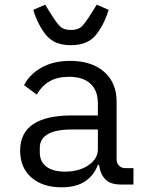

<svg xmlns="http://www.w3.org/2000/svg" viewBox="-20 -788 640 820"><path d="M495 0Q451 0 429.5 -22.5Q408 -45 403 -84H398Q381 -38 342.5 -13Q304 12 243 12Q162 12 114 -30Q66 -72 66 -145Q66 -295 288 -295H398V-346Q398 -402 366 -431Q334 -460 275 -460Q225 -460 191.5 -440.5Q158 -421 137 -384L83 -424Q104 -468 155 -498Q206 -528 280 -528Q371 -528 424.5 -481.5Q478 -435 478 -354V-106Q478 -91 488.5 -80.5Q499 -70 514 -70H550V0ZM398 -150V-235H288Q218 -235 184 -215Q150 -195 150 -157V-136Q150 -97 178.5 -76Q207 -55 257 -55Q318 -55 358 -82.5Q398 -110 398 -150ZM122 -746 173 -768 194 -734 196 -731Q222 -689 237.5 -674.5Q253 -660 283 -660Q313 -660 328.5 -674.5Q344 -689 370 -731L372 -734L393 -768L444 -746Q424 -681 389 -638Q354 -595 283 -595Q212 -595 177 -638Q142 -681 122 -746Z"/></svg>

Font: iA Writer Duo V
Style: Regular
Weight: 400
Designer: Mike Abbink, Paul van der Laan, Pieter van Rosmalen, Oliver Reichenstein
Foundry: Information Architects Inc.
Version: Version 2.000